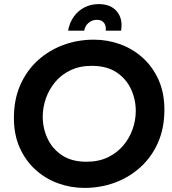

<svg xmlns="http://www.w3.org/2000/svg" viewBox="-20 -907 841 939"><path d="M393 12Q326 12 264 -10.5Q202 -33 153.5 -77Q105 -121 76.5 -184.5Q48 -248 48 -330Q48 -421 79.5 -492Q111 -563 166 -612.5Q221 -662 291 -687.5Q361 -713 439 -713Q506 -713 568 -690.5Q630 -668 678.5 -624Q727 -580 755.5 -516.5Q784 -453 784 -371Q784 -280 752.5 -209Q721 -138 666 -88.5Q611 -39 541 -13.5Q471 12 393 12ZM403 -116Q462 -116 507 -137.5Q552 -159 582.5 -195Q613 -231 628.5 -275Q644 -319 644 -365Q644 -421 620.5 -471.5Q597 -522 549.5 -553.5Q502 -585 429 -585Q370 -585 325 -563.5Q280 -542 250 -506Q220 -470 204.5 -426Q189 -382 189 -336Q189 -280 212.5 -229.5Q236 -179 283.5 -147.5Q331 -116 403 -116ZM313 -757Q320 -796 340.5 -825Q361 -854 392.5 -870.5Q424 -887 463 -887Q522 -887 552 -850.5Q582 -814 572 -757H497Q499 -771 495 -783Q491 -795 481 -802.5Q471 -810 453 -810Q431 -810 413.5 -795.5Q396 -781 392 -757Z"/></svg>

Font: MuseoModerno SemiBold
Style: Italic
Weight: 600
Italic angle: -9°
Designer: Pablo Cosgaya, Héctor Gatti, Marcela Romero, and the Authors of The MuseoModerno Project.
Foundry: Omnibus-Type Team
Version: Version 1.003